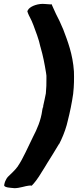

<svg xmlns="http://www.w3.org/2000/svg" viewBox="-20 -802 408 1005"><path d="M123 -744 126 -734C132 -717 142 -705 155 -670C167 -636 183 -599 192 -555L193 -553V-552C205 -511 213 -470 221 -421L223 -406V-389C223 -363 223 -343 220 -313C218 -298 210 -268 206 -247V-241L204 -239L201 -225V-224C194 -172 174 -126 153 -86C126 -32 100 30 74 67V68L73 69C60 88 34 111 23 122C22 123 7 137 2 166V170C5 175 12 179 35 181C41 182 52 183 56 183C82 183 115 171 129 170C129 170 139 169 139 169C139 169 146 170 146 170C159 157 177 135 200 96C209 83 219 65 229 49C247 20 267 -11 288 -47C288 -47 288 -48 288 -48C288 -48 289 -47 289 -47C303 -73 320 -114 329 -147L335 -171C346 -214 356 -262 363 -311C368 -355 368 -391 367 -428C361 -519 334 -587 311 -648C297 -681 285 -707 273 -729C263 -753 252 -773 250 -780L244 -779L217 -781C181 -785 144 -771 130 -755Z"/></svg>

Font: Hussar Pisanka
Style: BlkKur
Weight: 700
Designer: Robert Jablonski
Foundry: Cannot Into Space Fonts
Version: Version 1.070